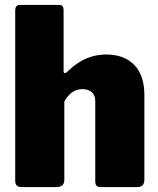

<svg xmlns="http://www.w3.org/2000/svg" viewBox="-20 -762 645 782"><path d="M68 0Q42 0 42 -25V-719Q42 -742 61 -742H221Q239 -742 239 -721V-472Q239 -466 242.5 -464.5Q246 -463 252 -468Q281 -496 307.5 -511.5Q334 -527 360 -533.5Q386 -540 412 -540Q486 -540 527 -497.5Q568 -455 568 -375V-30Q568 0 538 0H391Q378 0 373 -5.5Q368 -11 368 -25V-351Q368 -374 354 -386.5Q340 -399 316 -399Q301 -399 287.5 -393.5Q274 -388 263 -377Q252 -366 242 -349V-29Q242 0 209 0H68Z"/></svg>

Font: Libre Franklin Thin Black
Style: Regular
Weight: 900
Version: Version 3.000